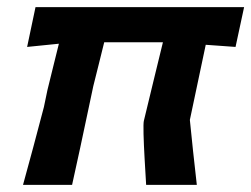

<svg xmlns="http://www.w3.org/2000/svg" viewBox="-20 -518 704 538"><path d="M44.5 0Q59 -53 72.8 -104Q86.5 -155 103 -218L113 -266Q122.5 -304 130.2 -335.8Q138 -367.5 145 -395.5L56 -386.5L79.5 -498H664L640 -386.5Q619.5 -388 598.5 -389.5Q577.5 -391 556.5 -392.5L512 -182Q516 -141 521 -94.5Q526 -48 531.5 0H389.5Q387.5 -34.5 385.2 -73.5Q383 -112.5 382.2 -142.2Q381.5 -172 383 -179Q398 -242 410.5 -292.8Q423 -343.5 436.5 -399.5H272Q264.5 -369.5 257 -339Q249.5 -308.5 241.5 -277L227.5 -211Q215.5 -153.5 204.5 -102.8Q193.5 -52 182 0Z"/></svg>

Font: Commissioner Loud SemiBold
Style: Italic
Weight: 600
Italic angle: -12°
Designer: Kostas Bartsokas
Foundry: Kostas Bartsokas
Version: Version 1.000; ttfautohint (v1.8.3)